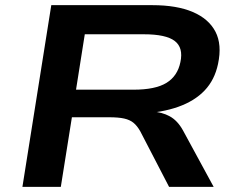

<svg xmlns="http://www.w3.org/2000/svg" viewBox="-20 -725 913 745"><path d="M67 0 179 -705H571Q666 -705 728 -678.5Q790 -652 816 -602Q842 -552 826 -477Q813 -415 774 -374Q735 -333 671.5 -310.5Q608 -288 524 -284L533 -293L571 -292Q609 -290 639 -273.5Q669 -257 690 -219L809 0H636L524 -216Q512 -237 498 -248.5Q484 -260 462 -265Q440 -270 403 -270H259L216 0ZM275 -377H498Q583 -377 626 -403.5Q669 -430 680 -484Q692 -540 658 -566Q624 -592 538 -592H309Z"/></svg>

Font: Nunito Sans 10pt Expanded
Style: Bold Italic
Weight: 700
Width: 7
Italic angle: -9°
Designer: Vernon Adams
Foundry: Vernon Adams
Version: Version 3.101;gftools[0.9.27]